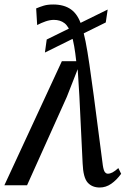

<svg xmlns="http://www.w3.org/2000/svg" viewBox="-50 -825 562 855"><path d="M394 10Q360 10 340.2 -12.2Q320.5 -34.5 318 -97L303.5 -396.5L296 -517L247.5 -393.5L70.5 0H-30.5L225.5 -552.5H289.5Q281.5 -628 269 -667.5Q256.5 -707 237.2 -721.8Q218 -736.5 190 -736.5Q172.5 -736.5 153 -729.8Q133.5 -723 115.5 -713.5L111 -787.5Q127.5 -794.5 144.8 -799.8Q162 -805 187 -805Q235.5 -805 266.5 -782.8Q297.5 -760.5 312.5 -712Q322.5 -683.5 331 -640.5Q339.5 -597.5 348.2 -537.5Q357 -477.5 367.5 -399L408 -88Q411.5 -65.5 417.2 -58.5Q423 -51.5 430 -51.5Q440 -51.5 451 -57.2Q462 -63 477 -76.5L489.5 -51Q469 -23 445.2 -6.5Q421.5 10 394 10ZM150 -591 158 -649 429.5 -782.5 421 -725Z"/></svg>

Font: Merriweather 24pt
Style: Italic
Weight: 400
Italic angle: -7.8°
Designer: Eben Sorkin
Foundry: Eben Sorkin
Version: Version 2.101